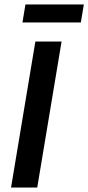

<svg xmlns="http://www.w3.org/2000/svg" viewBox="-20 -835 393 855"><path d="M29.2 0 137.5 -650H254.2L145.8 0ZM80 -735 93.3 -815H353.3L340 -735Z"/></svg>

Font: Familjen Grotesk GF Medium
Style: Italic
Weight: 500
Designer: Anders Wikstroem, Jonas Baeckman, Matilda Gysing, Kristian Moeller
Foundry: Familjen STHML AB
Version: Version 2.000; Beta; Release 4; Build 6